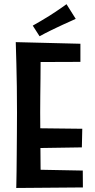

<svg xmlns="http://www.w3.org/2000/svg" viewBox="-20 -904 457 926"><path d="M58.4 2.6Q58.4 2.6 58.9 -18.6Q59.4 -39.8 59.9 -76.6Q60.4 -113.4 60.7 -160.1Q61 -206.8 61.5 -258.7Q62 -310.6 62 -361.6Q62 -425.6 61.2 -486.4Q60.4 -547.2 59 -595.5Q57.6 -643.8 56.8 -672.3Q56 -700.8 56 -700.8L176.8 -688.8Q176.8 -688.8 176.3 -666.3Q175.8 -643.8 175.8 -607.3Q175.8 -570.8 175.3 -526.8Q174.8 -482.8 174.3 -439.8Q173.8 -396.8 173.8 -361.8Q173.8 -326.8 174.3 -280Q174.8 -233.2 175 -185.2Q175.2 -137.2 175.7 -96Q176.2 -54.8 176.7 -29.3Q177.2 -3.8 177.2 -3.8ZM58.4 2.6 116.8 -86.4 379.2 -81.4 379.8 0ZM112.4 -189.2V-286L376.8 -283L374.8 -193.2ZM104.2 -604.6 56 -700.8 367.8 -693V-605.6ZM170.8 -729.2 138 -780.4Q156.8 -791.2 177.1 -802.9Q197.4 -814.6 218.2 -827.8Q232.4 -837 246.3 -846.1Q260.2 -855.2 274.1 -864.9Q288 -874.6 300.8 -883.8L345.2 -813Q329.4 -805.8 313.7 -798.7Q298 -791.6 282.9 -784.8Q267.8 -778 253.2 -770.8Q239.2 -764.2 225.1 -757.3Q211 -750.4 197.6 -743.5Q184.2 -736.6 170.8 -729.2Z"/></svg>

Font: Truculenta
Style: Regular
Weight: 400
Designer: Ivan Castro, Eva Sanz & Omnibus-Type Team
Foundry: Omnibus-Type
Version: Version 1.002